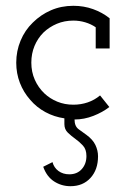

<svg xmlns="http://www.w3.org/2000/svg" viewBox="-20 -404 433 662"><path d="M318 135Q318 115 309 96Q300 77 278 61Q265 52 251 41.5Q237 31 237 8Q270 8 302 -4.5Q334 -17 357 -35L325 -75Q306 -59 282.5 -51Q259 -43 233 -43Q203 -43 177.5 -53.5Q152 -64 133 -82Q112 -102 100 -129Q88 -156 88 -188Q88 -219 99 -245.5Q110 -272 130 -292Q150 -311 176 -322Q202 -333 233 -333Q254 -333 274 -327Q294 -321 310 -310V-237H358V-341Q333 -361 301 -372.5Q269 -384 233 -384Q191 -384 155.5 -368.5Q120 -353 93 -326Q66 -300 51 -264Q36 -228 36 -188Q36 -151 48.5 -118.5Q61 -86 84 -60Q106 -34 136.5 -17.5Q167 -1 202 4V24Q202 42 214 53.5Q226 65 240 75Q254 85 266 98Q278 111 278 134Q278 161 262 179Q246 197 219 197Q197 197 181.5 185.5Q166 174 161 155L129 171Q141 205 166.5 221.5Q192 238 223 238Q266 238 292 209.5Q318 181 318 135Z"/></svg>

Font: Josefin Slab Thin Medium
Style: Regular
Weight: 500
Version: Version 2.000